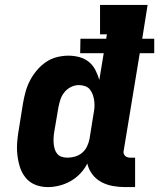

<svg xmlns="http://www.w3.org/2000/svg" viewBox="-20 -755 649 783"><path d="M175 8Q148 8 124 -1.5Q100 -11 84 -31Q68 -51 60.5 -76Q53 -101 50.5 -127Q48 -153 50.5 -180.5Q53 -208 58 -235L74 -335Q78 -358 84.5 -381.5Q91 -405 102.5 -427Q114 -449 130.5 -468.5Q147 -488 167.5 -502Q188 -516 212 -522Q236 -528 259 -528Q282 -528 304 -522Q326 -516 342.5 -502.5Q359 -489 369 -469.5Q379 -450 385 -429L403 -538H307L308 -597H413L416 -615H388V-735H582L560 -597H609V-538H550L485 -144Q483 -137 484 -131Q485 -125 489 -120.5Q493 -116 499 -114Q505 -112 511 -112H531V8H491Q465 8 440 3.5Q415 -1 393.5 -12.5Q372 -24 357 -43.5Q342 -63 336 -88Q325 -66 307.5 -47.5Q290 -29 268 -16.5Q246 -4 222 2Q198 8 175 8ZM255 -112Q270 -112 286 -116.5Q302 -121 315 -132Q328 -143 335 -158Q342 -173 345 -188L361 -288Q364 -302 365 -315.5Q366 -329 364.5 -342Q363 -355 359 -367Q355 -379 347.5 -389Q340 -399 327.5 -403.5Q315 -408 301 -408Q285 -408 269 -400Q253 -392 242 -378Q231 -364 226 -348Q221 -332 218 -316L201 -216Q199 -204 198.5 -192Q198 -180 199 -168.5Q200 -157 203.5 -146Q207 -135 214 -127Q221 -119 232 -115.5Q243 -112 255 -112Z"/></svg>

Font: Iosevka Etoile Heavy
Style: Italic
Weight: 900
Italic angle: -9°
Designer: Belleve Invis
Foundry: Belleve Invis
Version: Version 22.1.2; ttfautohint (v1.8.4)